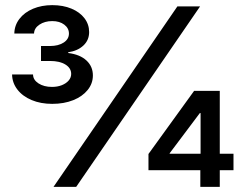

<svg xmlns="http://www.w3.org/2000/svg" viewBox="-20 -732 956 752"><path d="M674.8 -707H763.7L278.3 0H189.5ZM561.5 -128.9 740.2 -376H840.8V-129.9H894.5V-65.4H840.8V0H764.6V-65.4H561.5ZM765.6 -129.9V-289.1H762.7L644.5 -131.8V-129.9ZM27.3 -440.4H109.4Q109.4 -419.4 130.6 -405.5Q151.9 -391.6 183.6 -391.6Q205.1 -391.6 222.2 -398.4Q239.3 -405.3 249 -416.7Q258.8 -428.2 258.8 -442.4Q258.8 -465.3 236.3 -479.2Q213.9 -493.2 175.8 -493.2H140.6V-551.8H175.8Q208.5 -551.8 229.2 -565.2Q250 -578.6 250 -600.6Q250 -621.6 231.7 -635.5Q213.4 -649.4 184.6 -649.4Q155.3 -649.4 134.5 -635.5Q113.8 -621.6 113.3 -600.6H36.1Q36.6 -632.8 56.2 -658.2Q75.7 -683.6 109.4 -697.8Q143.1 -711.9 184.6 -711.9Q227.1 -711.9 259.8 -698.2Q292.5 -684.6 310.8 -660.6Q329.1 -636.7 329.1 -606.4Q329.1 -574.7 306.6 -553.7Q284.2 -532.7 247.1 -527.3V-524.4Q293.5 -518.6 318.6 -495.1Q343.8 -471.7 343.8 -436.5Q343.8 -404.8 323.2 -379.4Q302.7 -354 266.6 -339.6Q230.5 -325.2 184.6 -325.2Q139.2 -325.2 103.8 -340.1Q68.4 -355 48.1 -381.3Q27.8 -407.7 27.3 -440.4Z"/></svg>

Font: Pretendard JP Medium
Style: Regular
Weight: 500
Designer: Base glyphs from Inter by Rasmus Andersson; Hangeul glyphs from Noto Sans CJK(Source Han Sans) by Jang Soo-young and Kan
Foundry: Kil Hyung-jin
Version: Version 1.309